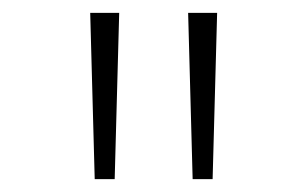

<svg xmlns="http://www.w3.org/2000/svg" viewBox="-20 -749 461 298"><path d="M127 -471H158L165 -729H120ZM279 -471H310L317 -729H272Z"/></svg>

Font: Noto Sans Devanagari UI ExtraLight
Style: Regular
Weight: 200
Designer: Jelle Bosma - Monotype Design Team
Foundry: Monotype Imaging Inc.
Version: Version 2.003